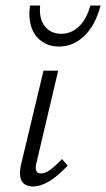

<svg xmlns="http://www.w3.org/2000/svg" viewBox="-20 -668 383 693"><path d="M52 -43Q52 -55 55 -70L137 -413H190L112 -82Q109 -72 109 -62Q109 -42 128 -42Q143 -42 161 -55Q179 -68 204 -94L224 -70Q154 5 100 5Q52 5 52 -43ZM86 -621Q86 -628 88 -648H125Q124 -643 124 -632Q124 -593 145 -569.5Q166 -546 201 -546Q236 -546 264 -571.5Q292 -597 306 -648H343Q324 -576 284 -538Q244 -500 193 -500Q147 -500 116.5 -531Q86 -562 86 -621Z"/></svg>

Font: Ysabeau Semilight
Style: Italic
Weight: 300
Italic angle: -12°
Designer: Christian Thalmann (Catharsis Fonts)
Version: Version 0.003